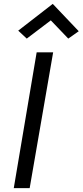

<svg xmlns="http://www.w3.org/2000/svg" viewBox="-20 -970 426 990"><path d="M242 -865 118 -771 74 -812 252 -950 386 -809 332 -771ZM169 -700H254L133 0H51Z"/></svg>

Font: Von Book
Style: Italic
Weight: 400
Version: Version 4.000; ttfautohint (v1.8.4.7-5d5b)